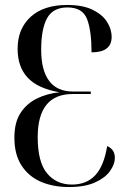

<svg xmlns="http://www.w3.org/2000/svg" viewBox="-20 -744 513 774"><path d="M258 10Q195 10 145.5 -11Q96 -32 67 -76.5Q38 -121 38 -189Q38 -251 63 -289Q88 -327 129 -347Q170 -367 220 -372Q133 -387 92 -430.5Q51 -474 51 -547Q51 -628 103.5 -676Q156 -724 251 -724Q313 -724 352.5 -705Q392 -686 411 -656.5Q430 -627 430 -595Q430 -533 349 -533Q349 -620 331 -667Q313 -714 252 -714Q194 -714 170 -671Q146 -628 146 -543Q146 -461 178 -418Q210 -375 275 -375H346V-365H273Q132 -365 132 -191Q132 -91 169.5 -45.5Q207 0 270 0Q329 0 364 -37.5Q399 -75 412 -155Q425 -150 434 -138.5Q443 -127 443 -107Q443 -82 423.5 -54.5Q404 -27 363 -8.5Q322 10 258 10Z"/></svg>

Font: Noto Serif Display ExtraCondensed Medium
Style: Regular
Weight: 500
Width: 2
Designer: Monotype Design Team
Foundry: Monotype Imaging Inc.
Version: Version 2.009